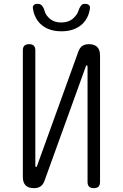

<svg xmlns="http://www.w3.org/2000/svg" viewBox="-20 -970 640 1000"><path d="M501 -682V-22Q501 -6 493 2Q485 10 469 10Q452 10 444 2Q436 -6 436 -22V-624Q434 -630 432 -630Q430 -630 429 -628.5Q428 -627 427 -624L212 -29Q205 -9 191.5 0.5Q178 10 157 10Q128 10 113.5 -4.5Q99 -19 99 -48V-708Q99 -724 107 -732Q115 -740 131 -740Q148 -740 156 -732Q164 -724 164 -708V-106Q166 -100 168 -100Q170 -100 171 -101.5Q172 -103 173 -106L388 -701Q395 -721 408.5 -730.5Q422 -740 443 -740Q471 -740 486 -725.5Q501 -711 501 -682ZM152 -923Q149 -936 155.5 -943Q162 -950 176 -950Q185 -950 190.5 -947Q196 -944 200 -939Q208 -929 212.5 -912.5Q217 -896 229 -883Q254 -853 299 -853Q344 -853 370 -883Q383 -897 388 -912.5Q393 -928 400 -938Q404 -944 409 -947Q414 -950 423 -950Q437 -950 444 -943Q451 -936 448 -923Q441 -877 410 -846Q369 -807 300 -807Q231 -807 190 -846Q159 -877 152 -923Z"/></svg>

Font: Maple Mono NL ExtraLight
Style: Regular
Weight: 275
Monospace: yes
Designer: subframe7536
Version: Version 7.000